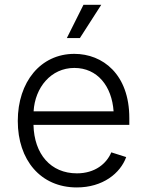

<svg xmlns="http://www.w3.org/2000/svg" viewBox="-20 -781 620 812"><path d="M304.7 11.7C414.6 11.7 488.8 -47.9 513.7 -116.7L450.7 -136.7C430.7 -88.9 381.8 -47.9 305.2 -47.9C194.8 -47.9 124.5 -128.9 121.6 -252.9H526.9V-281.7C526.9 -467.3 414.1 -553.2 294.4 -553.2C151.9 -553.2 55.2 -434.6 55.2 -269.5C55.2 -104 151.9 11.7 304.7 11.7ZM262.7 -620.1H317.9L408.2 -760.7H333ZM122.1 -310.1C127.9 -411.1 195.8 -493.7 294.4 -493.7C392.1 -493.7 453.1 -416.5 460.4 -310.1Z"/></svg>

Font: Raveo Light
Style: Regular
Weight: 300
Designer: Jakub Foglar, Rasmus Andersson (Inter)
Foundry: Jakubfoglar.com
Version: Version 1.100;Glyphs 3.2.3 (3260)